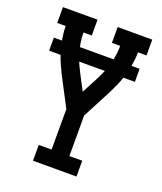

<svg xmlns="http://www.w3.org/2000/svg" viewBox="-136 -824 772 913"><g transform="rotate(20 250.0 -367.5)"><path d="M140 0V-80H205V-285L127 -434Q117 -455 107.5 -476Q98 -497 91 -518H33V-584H74Q71 -602 69 -619.5Q67 -637 67 -655H24V-735H199V-655H157Q157 -637 159 -619.5Q161 -602 165 -584H335Q339 -602 341 -619.5Q343 -637 343 -655H301V-735H476V-655H433Q433 -637 431 -619.5Q429 -602 426 -584H467V-518H409Q402 -497 392.5 -476Q383 -455 373 -434L295 -285V-80H360V0ZM250 -389 293 -471Q299 -483 304.5 -494.5Q310 -506 315 -518H185Q190 -506 195.5 -494.5Q201 -483 207 -471Z"/></g></svg>

Font: Iosevka Curly Slab Medium
Style: Regular
Weight: 500
Monospace: yes
Designer: Belleve Invis
Foundry: Belleve Invis
Version: Version 22.1.2; ttfautohint (v1.8.4)